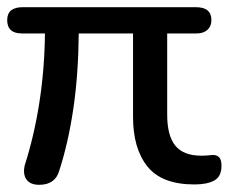

<svg xmlns="http://www.w3.org/2000/svg" viewBox="-23 -507 640 534"><path d="M86 7Q61 7 50.5 -8Q40 -23 46 -48Q72 -129 86.5 -222Q101 -315 102 -414H38Q-3 -414 -3 -451Q-3 -487 40 -487H522Q565 -487 565 -451Q565 -434 554 -424Q543 -414 524 -414H442V-188Q442 -130 464.5 -102Q487 -74 537 -74Q549 -74 557.5 -75Q566 -76 570 -76Q580 -76 586.5 -69.5Q593 -63 593 -46Q593 -16 573 -5Q553 6 518 6Q427 6 387 -44Q347 -94 347 -182V-414H196Q195 -300 181 -205Q167 -110 142 -33Q131 7 86 7Z"/></svg>

Font: Chiron GoRound TC
Style: Regular
Weight: 400
Designer: Ryoko NISHIZUKA 西塚涼子 (kana, bopomofo & ideographs); Paul D. Hunt (Latin, Greek & Cyrillic); Sandoll Communications 산돌커뮤니
Foundry: Adobe
Version: Version 1.000;hotconv 1.1.1;makeotfexe 2.6.0